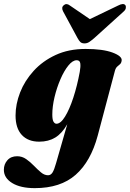

<svg xmlns="http://www.w3.org/2000/svg" viewBox="-68 -705 656 969"><path d="M425 -20Q390 110 313.8 177.2Q237.5 244.5 107.5 244.5Q35.5 244.5 -6.5 218.8Q-48.5 193 -48.5 152Q-48.5 124 -30.8 103.8Q-13 83.5 18.5 83.5Q43.5 83.5 64.2 98Q85 112.5 103.2 131.5Q121.5 150.5 138.8 165Q156 179.5 174.5 179.5Q188 179.5 196.8 166Q205.5 152.5 215 118.5L271.5 -78Q245 -31.5 210.8 -10.8Q176.5 10 130 10Q73.5 10 42 -24Q10.5 -58 10.5 -122Q10.5 -179.5 33.5 -238.5Q56.5 -297.5 101.8 -347.2Q147 -397 212.8 -427.5Q278.5 -458 364 -458Q450.5 -458 499.8 -439.8Q549 -421.5 546 -399.5Q544.5 -387 537.8 -381.2Q531 -375.5 523.2 -368.5Q515.5 -361.5 511.5 -346ZM196 -127Q196 -100.5 202.2 -90.5Q208.5 -80.5 217 -80.5Q238 -80.5 260.2 -116.5Q282.5 -152.5 302 -212Q321.5 -271.5 334.5 -342Q339.5 -369.5 337.2 -385.2Q335 -401 319 -401Q298.5 -401 276.8 -374Q255 -347 236.8 -304.5Q218.5 -262 207.2 -214.8Q196 -167.5 196 -127ZM408.5 -513.5Q394 -501 383 -493.5Q372 -486 358.5 -486Q344.5 -486 337.2 -493.2Q330 -500.5 323 -513.5L250.5 -647.5Q240 -667.5 254 -679Q268 -690.5 285 -677L385.5 -608.5L528 -677Q555 -691 564.5 -679Q568.5 -674 567 -664.2Q565.5 -654.5 554 -645Z"/></svg>

Font: Fraunces 144pt Soft Black
Style: Italic
Weight: 900
Italic angle: -16°
Version: Version 1.000;[b76b70a41]